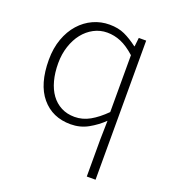

<svg xmlns="http://www.w3.org/2000/svg" viewBox="-130 -589 805 904"><g transform="rotate(20 272.0 -137.5)"><path d="M408 217V32L410 -63Q378 -32 338.5 -10Q299 12 251 12Q160 12 106 -52.5Q52 -117 52 -239Q52 -297 69 -344Q86 -391 115.5 -424Q145 -457 183.5 -474.5Q222 -492 265 -492Q309 -492 341.5 -477Q374 -462 408 -436H410L415 -480H452V217ZM257 -27Q297 -27 333.5 -47.5Q370 -68 408 -106V-391Q370 -425 336.5 -439Q303 -453 268 -453Q232 -453 201 -436.5Q170 -420 147.5 -391.5Q125 -363 112 -323.5Q99 -284 99 -239Q99 -191 109.5 -152Q120 -113 140 -85.5Q160 -58 189.5 -42.5Q219 -27 257 -27Z"/></g></svg>

Font: TypoPRO Source Sans Pro
Style: Regular
Weight: 300
Designer: Paul D. Hunt
Foundry: Adobe Systems Incorporated
Version: Version 2.020;PS 2.000;hotconv 1.0.86;makeotf.lib2.5.63406